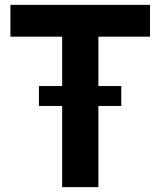

<svg xmlns="http://www.w3.org/2000/svg" viewBox="-20 -770 637 790"><path d="M597.2 -619.1H384.8V-416H479V-334H384.8V0H235.8V-334H140.1V-416H235.8V-619.1H22.9V-750H597.2Z"/></svg>

Font: Oakes Grotesk Bold
Style: Regular
Weight: 700
Designer: Samuel Oakes
Foundry: Samuel Oakes
Version: Version 1.000;PS 001.000;hotconv 1.0.88;makeotf.lib2.5.64775